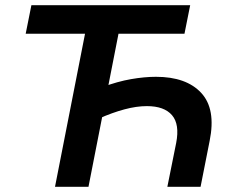

<svg xmlns="http://www.w3.org/2000/svg" viewBox="-20 -720 888 740"><path d="M192 0 314 -622 339 -590H79L101 -700H713L691 -590H406L443 -622L321 0ZM374 -384Q433 -406 485 -415Q537 -424 581 -424Q698 -424 755.5 -362Q813 -300 788 -177L753 0H625L659 -169Q673 -241 643 -276Q613 -311 546 -311Q506 -311 459.5 -298.5Q413 -286 361 -263Z"/></svg>

Font: MOST Montserrat SemiBold
Style: Italic
Weight: 600
Italic angle: -11.3°
Designer: Julieta Ulanovsky
Foundry: Julieta Ulanovsky
Version: Version 8.000;March 11, 2024;FontCreator 15.0.0.2926 64-bit